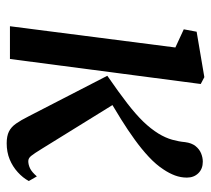

<svg xmlns="http://www.w3.org/2000/svg" viewBox="-48 -559 616 560"><g transform="rotate(90 260.0 -279.0)"><path d="M56.5 0 118.5 -482.5 65.5 -507 72.5 -544.5 205 -567 225 -556.5 152 0ZM398 9.5Q377 9.5 363.8 3Q350.5 -3.5 340.5 -17.8Q330.5 -32 319 -55L201 -284Q249.5 -317.5 281.8 -342.5Q314 -367.5 334.8 -389Q355.5 -410.5 369.5 -433Q382 -453.5 387.5 -473.2Q393 -493 394.5 -510.5Q397 -530 406 -541.2Q415 -552.5 427.2 -557.5Q439.5 -562.5 451.5 -562.5Q472.5 -562.5 485.2 -549.5Q498 -536.5 498 -516Q498 -498.5 491.8 -481.5Q485.5 -464.5 474 -447.5Q460 -426 437.5 -405Q415 -384 387 -363.8Q359 -343.5 328 -324.2Q297 -305 266 -286.5L275 -317.5L413 -94.5Q428 -70 434.8 -61.8Q441.5 -53.5 450 -53.5Q460 -53.5 470.8 -58.5Q481.5 -63.5 494.5 -78.5L508 -55Q498.5 -37.5 482.2 -22.8Q466 -8 444.8 0.8Q423.5 9.5 398 9.5Z"/></g></svg>

Font: Merriweather 20pt
Style: Italic
Weight: 400
Italic angle: -7.8°
Version: Version 2.101